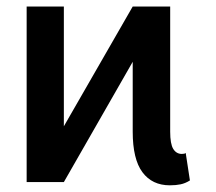

<svg xmlns="http://www.w3.org/2000/svg" viewBox="-20 -550 654 580"><path d="M60.5 0V-530.3H172.9V-168.5L380.9 -530.3H494.1V-152.3Q494.1 -115.2 503.4 -100.1Q512.7 -85 529.3 -85Q538.1 -85 541 -87.9L553.7 -4.9Q539.6 3.9 525.6 6.8Q511.7 9.8 493.2 9.8Q439.5 9.8 410.2 -29.8Q380.9 -69.3 380.9 -152.3V-363.3L172.9 0Z"/></svg>

Font: Pretendard GOV Medium
Style: Regular
Weight: 500
Designer: Base glyphs from Inter by Rasmus Andersson; Hangeul glyphs from Noto Sans CJK(Source Han Sans) by Jang Soo-young and Kan
Foundry: Kil Hyung-jin
Version: Version 1.309